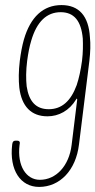

<svg xmlns="http://www.w3.org/2000/svg" viewBox="-20 -728 376 756"><path d="M334 -582C329 -665 291 -708 222 -708C151 -708 100 -662 74 -572C67 -547 62 -520 58 -489C53 -448 53 -412 56 -383C65 -309 103 -270 167 -270C211 -270 253 -292 280 -337C281 -341 284 -340 284 -336L262 -157C252 -75 201 -20 137 -20C83 -20 47 -75 57 -157L58 -164C59 -170 55 -174 49 -174H40C34 -174 30 -170 29 -164L28 -159C16 -58 61 8 134 8C216 8 279 -58 291 -159L332 -489C336 -524 337 -555 334 -582ZM172 -298C122 -298 94 -328 85 -388C82 -416 82 -450 87 -489C91 -519 96 -545 103 -568C125 -643 164 -680 219 -680C272 -680 300 -645 306 -576C307 -551 307 -522 303 -489C298 -452 291 -420 282 -393C259 -330 223 -298 172 -298Z"/></svg>

Font: Barlow Condensed Thin
Style: Italic
Weight: 250
Width: 3
Italic angle: -7°
Designer: Jeremy Tribby
Foundry: Tribby Type
Version: Version 1.422;hotconv 1.0.109;makeotfexe 2.5.65596